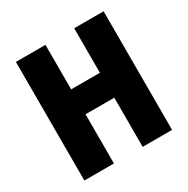

<svg xmlns="http://www.w3.org/2000/svg" viewBox="-162 -908 980 1001"><g transform="rotate(-30 328.0 -408.0)"><path d="M592 -51H415V-347H242V-51H64V-765H242V-497H415V-765H592Z"/></g></svg>

Font: Noto Sans Tamil UI Condensed Black
Style: Regular
Weight: 900
Width: 3
Designer: Jelle Bosma - Monotype Design Team
Foundry: Monotype Imaging Inc.
Version: Version 2.004; ttfautohint (v1.8.4.7-5d5b)